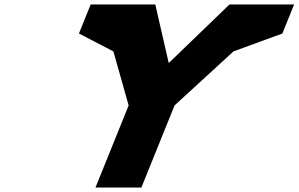

<svg xmlns="http://www.w3.org/2000/svg" viewBox="-20 -845 1345 865"><path d="M1305 -825H1262.6H1014L740.2 -561L679.6 -825H431H388.6L335.7 -694L490.8 -613.5L559.6 -370L410.1 0H616.9L766.4 -370L1031.9 -613.5L1252.1 -694Z"/></svg>

Font: Hussar
Style: BdWideOblFour
Weight: 700
Foundry: Cannot Into Space Fonts
Version: Version 2.00